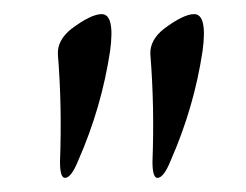

<svg xmlns="http://www.w3.org/2000/svg" viewBox="-20 -696 349 272"><path d="M196 -467Q199 -545 193 -619Q192 -639 212 -655Q240 -676 255 -676Q274 -676 267 -624Q255 -544 222 -469Q212 -444 203 -444Q196 -444 196 -467ZM65 -467Q68 -545 62 -619Q61 -639 81 -655Q109 -676 124 -676Q143 -676 136 -624Q124 -544 91 -469Q81 -444 72 -444Q65 -444 65 -467Z"/></svg>

Font: EB Garamond 12 All SC
Style: AllSC
Weight: 400
Version: Version 0.016 ; ttfautohint (v0.97) -l 8 -r 50 -G 200 -x 0 -